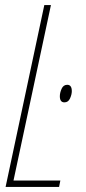

<svg xmlns="http://www.w3.org/2000/svg" viewBox="-20 -734 336 754"><path d="M2 0 154 -714H180L33 -25H217L212 0ZM233 -332Q248 -332 255 -347.5Q262 -363 262 -376Q262 -401 244 -401Q229 -401 222 -385.5Q215 -370 215 -356Q215 -332 233 -332Z"/></svg>

Font: Noto Sans Display Condensed Thin
Style: Italic
Weight: 250
Width: 3
Italic angle: -12°
Designer: Monotype Design Team
Foundry: Monotype Imaging Inc.
Version: Version 1.900